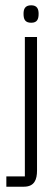

<svg xmlns="http://www.w3.org/2000/svg" viewBox="-20 -546 212 726"><path d="M98 -460C121 -460 126 -474 126 -494C126 -511 121 -526 98 -526C74 -526 69 -511 69 -494C69 -474 74 -460 98 -460ZM74 121H4V160H70C111 160 120 132 120 99V-406H74Z"/></svg>

Font: OSH Darker Grotesque
Style: Regular
Weight: 400
Designer: Gabriel Lam
Foundry: TypeRant
Version: Version 1.000;Glyphs 3.1.1 (3148)